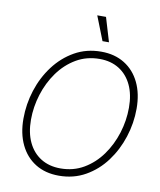

<svg xmlns="http://www.w3.org/2000/svg" viewBox="-100 -1019 927 1109"><g transform="rotate(10 363.5 -464.5)"><path d="M320.8 10.3Q241.2 10.3 183.3 -25.6Q125.5 -61.5 94.2 -126.7Q63 -191.9 63 -278.8Q63 -364.3 89.1 -445.8Q115.2 -527.3 164.8 -593.3Q214.4 -659.2 283.7 -698.5Q353 -737.8 439.5 -737.8Q518.6 -737.8 576.4 -701.9Q634.3 -666 665.5 -601.1Q696.8 -536.1 696.8 -448.2Q696.8 -363.8 670.4 -282Q644 -200.2 595 -134.3Q545.9 -68.4 476.6 -29.1Q407.2 10.3 320.8 10.3ZM322.8 -32.7Q398.9 -32.7 459.7 -68.6Q520.5 -104.5 563.5 -164.3Q606.4 -224.1 629.4 -297.6Q652.3 -371.1 652.3 -446.8Q652.3 -523.9 626 -579.3Q599.6 -634.8 551.5 -664.8Q503.4 -694.8 438 -694.8Q361.3 -694.8 300.3 -658.9Q239.3 -623 196 -563Q152.8 -502.9 129.9 -429.4Q106.9 -356 106.9 -280.3Q106.9 -204.1 133.3 -148.4Q159.7 -92.8 208.3 -62.7Q256.8 -32.7 322.8 -32.7ZM435.1 -798.8 379.4 -940.4H430.7L473.1 -798.8Z"/></g></svg>

Font: Inter 24pt ExtraLight
Style: Italic
Weight: 250
Italic angle: -9.3988°
Version: Version 4.001;git-66647c0bb